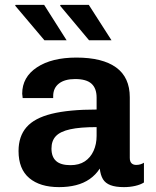

<svg xmlns="http://www.w3.org/2000/svg" viewBox="-20 -757 640 787"><path d="M222 10Q144 10 100 -27Q56 -64 56 -138Q56 -198 88.5 -235.5Q121 -273 191.5 -290.5Q262 -308 376 -308V-357Q376 -395 355 -414Q334 -433 288 -433Q245 -433 221.5 -414.5Q198 -396 198 -363V-355H73Q72 -365 71.5 -368.5Q71 -372 71 -372Q71 -372 71 -371.5Q71 -371 71 -373Q71 -441 131.5 -481Q192 -521 293 -521Q400 -521 456 -480.5Q512 -440 512 -358V-110Q512 -95 519 -88Q526 -81 538 -81Q556 -81 570 -90V-9Q556 0 534 5Q512 10 488 10Q454 10 433 2Q412 -6 402 -22.5Q392 -39 389 -66Q372 -40 347.5 -23Q323 -6 291.5 2Q260 10 222 10ZM269 -80Q304 -80 327.5 -95.5Q351 -111 363.5 -138.5Q376 -166 376 -200V-236Q308 -236 267.5 -227Q227 -218 209 -199Q191 -180 191 -148Q191 -114 210 -97Q229 -80 269 -80ZM345 -592 226 -734 229 -737H344L437 -592ZM162 -592 42 -734 44 -737H161L253 -592Z"/></svg>

Font: Chivo Mono Medium SemiBold
Style: Regular
Weight: 600
Monospace: yes
Version: Version 1.008